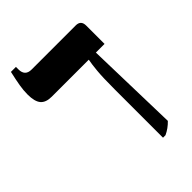

<svg xmlns="http://www.w3.org/2000/svg" viewBox="-198 -727 815 815"><g transform="rotate(-45 209.0 -320.0)"><path d="M285 7V-284Q285 -355 288.5 -391.5Q292 -428 296 -448V-450H74Q39 -450 23.5 -468.5Q8 -487 8 -529Q8 -554 12.5 -580.5Q17 -607 26 -647H56V-632Q56 -592 95 -592H360Q391 -592 391 -560V-450H339L350 -29Q328 -6 300 7Z"/></g></svg>

Font: Noto Serif Hebrew Condensed
Style: Bold
Weight: 700
Width: 3
Designer: Monotype Design Team
Foundry: Monotype Imaging Inc.
Version: Version 2.004; ttfautohint (v1.8.4.7-5d5b)